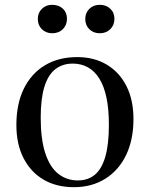

<svg xmlns="http://www.w3.org/2000/svg" viewBox="-20 -763 627 797"><path d="M287 14Q214 14 160.5 -17.5Q107 -49 77.5 -107Q48 -165 48 -244Q48 -332 79 -395Q110 -458 166.5 -492Q223 -526 301 -526Q371 -526 423.5 -494.5Q476 -463 505 -405.5Q534 -348 534 -269Q534 -183 503.5 -119.5Q473 -56 417 -21Q361 14 287 14ZM303 -14Q345 -14 373.5 -37.5Q402 -61 417 -112Q432 -163 432 -245Q432 -310 422 -357.5Q412 -405 392.5 -436.5Q373 -468 345 -483.5Q317 -499 282 -499Q240 -499 210 -476Q180 -453 164.5 -403.5Q149 -354 149 -274Q149 -185 168 -127Q187 -69 222 -41.5Q257 -14 303 -14ZM394 -625Q368 -625 351 -641.5Q334 -658 334 -684Q334 -710 351 -726.5Q368 -743 394 -743Q420 -743 437.5 -727Q455 -711 455 -685Q455 -659 438 -642Q421 -625 394 -625ZM197 -625Q171 -625 154 -641.5Q137 -658 137 -684Q137 -710 154 -726.5Q171 -743 196 -743Q224 -743 241 -727Q258 -711 258 -685Q258 -659 241 -642Q224 -625 197 -625Z"/></svg>

Font: Literata 60pt
Style: Regular
Weight: 400
Designer: Latin by Veronika Burian and Jose Scaglione. Greek by Irene Vlachou. Cyrillic by Vera Evstafieva.
Foundry: TypeTogether
Version: Version 3.002